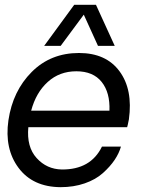

<svg xmlns="http://www.w3.org/2000/svg" viewBox="-20 -775 604 800"><path d="M232.9 -584H164.1L289.1 -754.9H379.9L458 -584H388.2L329.1 -713.9ZM517.1 -277.8Q511.2 -248 509.8 -245.1H98.1Q90.3 -163.1 132.6 -116.5Q174.8 -69.8 237.8 -68.8Q357.9 -67.9 404.8 -164.1H483.9Q476.1 -136.2 457.5 -108.6Q439 -81.1 408.9 -54Q378.9 -26.9 333 -11Q287.1 4.9 231.9 4.9Q116.7 3.9 57.4 -75.4Q-2 -154.8 15.1 -273.9Q33.2 -396 112.1 -475.1Q190.9 -554.2 309.1 -554.2Q421.9 -554.2 478 -478Q534.2 -401.9 517.1 -277.8ZM109.9 -314H436Q439 -389.2 403.6 -433.6Q368.2 -478 298.1 -478Q228 -478 179 -433.6Q129.9 -389.2 109.9 -314Z"/></svg>

Font: Oakes Grotesk
Style: Italic
Weight: 400
Designer: Samuel Oakes
Foundry: Samuel Oakes
Version: Version 1.0 | wf-rip DC20170320